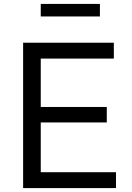

<svg xmlns="http://www.w3.org/2000/svg" viewBox="-20 -960 672 980"><path d="M572 0V-81H188V-335H525V-414H188V-661H561V-742H98V0ZM188 -940V-876H490V-940Z"/></svg>

Font: Cheyenne Sans
Style: Regular
Weight: 400
Designer: The Public Sans project authors (U.S. Web Design System), Libre Franklin designed by Pablo Impallari and Rodrigo Fuenzal
Foundry: The Cheyenne Sans Project Authors
Version: Version 2.007